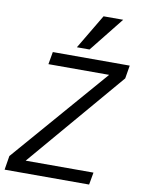

<svg xmlns="http://www.w3.org/2000/svg" viewBox="-104 -1051 825 1121"><g transform="rotate(10 309.0 -491.0)"><path d="M17 -83 508.5 -651H148.5L161.5 -725H617.5L604.5 -647L115.5 -73H517.5L504.5 0H3.5ZM295 -777 417 -982H533.5L370 -777Z"/></g></svg>

Font: JuliaMono Italic
Style: Regular
Weight: 400
Italic angle: -9°
Monospace: yes
Designer: cormullion
Foundry: corm
Version: Version 0.049; ttfautohint (v1.8.4)